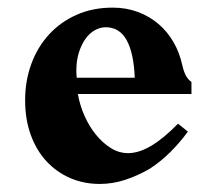

<svg xmlns="http://www.w3.org/2000/svg" viewBox="-20 -464 547 496"><path d="M328.1 -263.2Q325.7 -326.2 307.4 -359.9Q289.1 -393.6 252.9 -393.6Q238.8 -393.6 225.1 -386Q211.4 -378.4 200.9 -363.8Q190.4 -349.1 183.8 -328.4Q177.2 -307.6 177.2 -281.2Q177.2 -277.3 177.5 -272.2Q177.7 -267.1 178.2 -263.2ZM465.3 -124Q444.8 -95.7 419.9 -71Q395 -46.4 367.2 -28.3Q335.4 -9.8 303 0.7Q270.5 11.2 237.8 11.2Q196.8 11.2 161.6 -3.9Q126.5 -19 100.3 -47.1Q74.2 -75.2 59.6 -115.2Q44.9 -155.3 44.9 -205.1Q44.9 -255.4 61 -299.1Q77.1 -342.8 106.7 -375Q136.2 -407.2 178 -425.8Q219.7 -444.3 271 -444.3Q306.2 -444.3 336.2 -433.1Q366.2 -421.9 389.4 -402.1Q412.6 -382.3 428.5 -354.7Q444.3 -327.1 451.2 -294.4Q455.1 -277.8 460.7 -267.8Q466.3 -257.8 474.6 -252.4V-221.2H181.2Q186 -192.9 198 -165.5Q210 -138.2 227.3 -116.7Q244.6 -95.2 265.9 -81.8Q287.1 -68.4 311 -68.4Q338.9 -68.4 371.1 -87.6Q403.3 -106.9 439.9 -144.5Z"/></svg>

Font: XB Niloofar
Style: Bold
Weight: 700
Designer: Behnam
Foundry: Irmug
Version: Version 7.201 2008